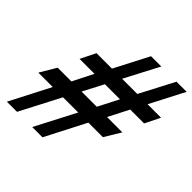

<svg xmlns="http://www.w3.org/2000/svg" viewBox="-185 -854 1018 1018"><g transform="rotate(45 324.5 -344.5)"><path d="M649 -507 607 -422H503L444 -307H559L504 -216H395L278 11H201L319 -216H205L87 11H11L128 -216H20L74 -307H177L235 -422H123L165 -507H281L381 -700H458L357 -507H471L572 -700H648L548 -507ZM426 -422H313L253 -307H367Z"/></g></svg>

Font: Cabin
Style: Italic
Weight: 400
Designer: Pablo Impallari
Foundry: Pablo Impallari. www.impallari.com Igino Marini. www.ikern.com
Version: Version 1.005